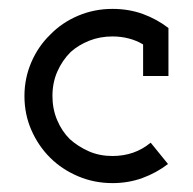

<svg xmlns="http://www.w3.org/2000/svg" viewBox="-20 -404 434 432"><path d="M358 -35Q332 -15 300.5 -3.5Q269 8 233 8Q192 8 155.5 -7.5Q119 -23 92.5 -49.5Q66 -76 50.5 -111.5Q35 -147 35 -188Q35 -228 50.5 -264Q66 -300 93 -326Q119 -353 155.5 -368.5Q192 -384 233 -384Q270 -384 301.5 -372.5Q333 -361 359 -341V-233H302V-304Q287 -313 269.5 -317.5Q252 -322 233 -322Q205 -322 181 -312.5Q157 -303 139 -287Q120 -268 109 -243Q98 -218 98 -188Q98 -159 108.5 -134Q119 -109 137 -91Q156 -74 180 -63.5Q204 -53 233 -53Q258 -53 279.5 -60.5Q301 -68 319 -83Z"/></svg>

Font: Josefin Slab SemiBold
Style: Regular
Weight: 600
Designer: Santiago Orozco
Foundry: Typemade
Version: Version 2.000